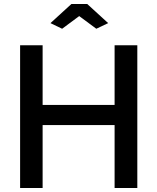

<svg xmlns="http://www.w3.org/2000/svg" viewBox="-20 -935 783 955"><path d="M231 -820 335 -915H414L518 -820L459 -792L374 -855L289 -792ZM663 -710V0H550V-313H192V0H80V-710H192V-413H550V-710Z"/></svg>

Font: Raleway-v4020 SemiBold
Style: Regular
Weight: 600
Designer: Matt McInerney, Pablo Impallari, Rodrigo Fuenzalida
Foundry: Matt McInerney, Pablo Impallari, Rodrigo Fuenzalida
Version: Version 4.020;PS 004.020;hotconv 1.0.88;makeotf.lib2.5.64775